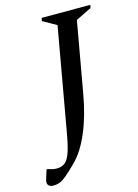

<svg xmlns="http://www.w3.org/2000/svg" viewBox="-190 -728 695 969"><g transform="rotate(-15 158.0 -243.5)"><path d="M-36 173Q-51 173 -60 163Q-69 153 -61 129L-47 85H-41Q-26 90 -16.5 92Q-7 94 6 94Q26 94 43 84Q60 74 73 42Q86 10 98 -57L195 -604L124 -644L127 -660H381L378 -644L296 -604L231 -238Q212 -127 175.5 -40.5Q139 46 89 94Q56 127 35.5 144Q15 161 -0.5 167Q-16 173 -36 173Z"/></g></svg>

Font: Spectral Medium
Style: Italic
Weight: 500
Italic angle: -10°
Designer: Jean-Baptiste Levee
Foundry: Production Type
Version: Version 2.001